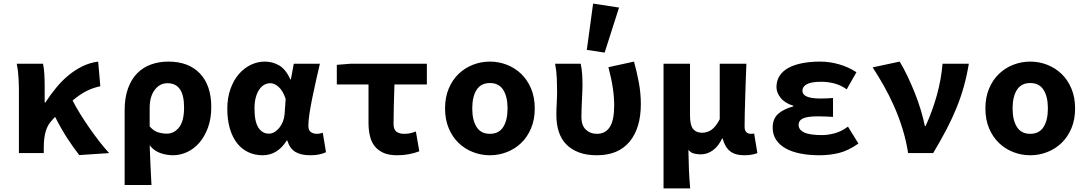

<svg xmlns="http://www.w3.org/2000/svg" viewBox="-20 -850 6040 1066"><path d="M420 11Q390 -27 355.5 -79.5Q321 -132 286 -201Q281 -196 275.5 -190Q270 -184 265 -178Q245 -157 234 -121.5Q223 -86 223 -29V0H85V-344Q85 -373 83 -415Q81 -457 73 -496H219Q224 -472 226 -440.5Q228 -409 228 -374V-281H232Q260 -324 292 -363Q324 -402 360.5 -432Q397 -462 438 -482Q479 -502 525 -508L537 -371Q497 -363 461 -345Q425 -327 383 -292Q402 -255 426.5 -215.5Q451 -176 478 -137.5Q505 -99 532.5 -63.5Q560 -28 586 0Z M672 177V-237Q672 -307 690.5 -358.5Q709 -410 741.5 -443Q774 -476 818.5 -492Q863 -508 915 -508Q1027 -508 1090 -442Q1153 -376 1153 -256Q1153 -192 1135 -142.5Q1117 -93 1087.5 -58.5Q1058 -24 1019.5 -6Q981 12 941 12Q907 12 872 0.5Q837 -11 811 -43Q813 14 815.5 68Q818 122 821 177ZM907 -108Q946 -108 974 -142.5Q1002 -177 1002 -254Q1002 -388 910 -388Q867 -388 839 -351Q811 -314 811 -251V-148Q834 -122 858.5 -115Q883 -108 907 -108Z M1438 12Q1394 12 1357.5 -5.5Q1321 -23 1295.5 -56Q1270 -89 1256 -137Q1242 -185 1242 -246Q1242 -307 1259.5 -356Q1277 -405 1306 -438.5Q1335 -472 1372.5 -490Q1410 -508 1450 -508Q1494 -508 1530.5 -486.5Q1567 -465 1592 -409H1595L1611 -496H1756Q1746 -453 1735 -404.5Q1724 -356 1714.5 -309.5Q1705 -263 1698.5 -221.5Q1692 -180 1692 -152Q1692 -127 1705.5 -117Q1719 -107 1740 -107Q1755 -107 1772 -113L1790 -5Q1776 2 1754.5 7Q1733 12 1703 12Q1651 12 1620 -6.5Q1589 -25 1575 -70H1572Q1521 12 1438 12ZM1473 -108Q1489 -108 1503.5 -116.5Q1518 -125 1530 -139.5Q1542 -154 1550 -173.5Q1558 -193 1560 -215L1566 -301Q1551 -346 1527.5 -367Q1504 -388 1481 -388Q1464 -388 1448.5 -380Q1433 -372 1420.5 -354.5Q1408 -337 1400.5 -310.5Q1393 -284 1393 -247Q1393 -175 1414.5 -141.5Q1436 -108 1473 -108Z M2185 12Q2140 12 2110 -1Q2080 -14 2061 -37.5Q2042 -61 2034 -94.5Q2026 -128 2026 -169V-381H1850V-490L1924 -496H2350V-381H2170Q2168 -320 2166.5 -263Q2165 -206 2165 -163Q2165 -131 2181 -119Q2197 -107 2223 -107Q2239 -107 2253.5 -109.5Q2268 -112 2289 -120L2308 -10Q2282 0 2251 6Q2220 12 2185 12Z M2700 12Q2651 12 2606 -5.5Q2561 -23 2526.5 -56Q2492 -89 2471.5 -137.5Q2451 -186 2451 -248Q2451 -310 2471.5 -358.5Q2492 -407 2526.5 -440Q2561 -473 2606 -490.5Q2651 -508 2700 -508Q2749 -508 2794 -490.5Q2839 -473 2873.5 -440Q2908 -407 2928.5 -358.5Q2949 -310 2949 -248Q2949 -186 2928.5 -137.5Q2908 -89 2873.5 -56Q2839 -23 2794 -5.5Q2749 12 2700 12ZM2700 -107Q2750 -107 2774 -145Q2798 -183 2798 -248Q2798 -313 2774 -351Q2750 -389 2700 -389Q2650 -389 2626 -351Q2602 -313 2602 -248Q2602 -183 2626 -145Q2650 -107 2700 -107Z M3294 12Q3235 12 3192.5 -4.5Q3150 -21 3122.5 -50Q3095 -79 3082 -120Q3069 -161 3069 -211Q3069 -244 3071 -277.5Q3073 -311 3073 -344Q3073 -373 3071.5 -414Q3070 -455 3062 -496H3204Q3210 -470 3212 -439.5Q3214 -409 3214 -374Q3214 -359 3213 -338.5Q3212 -318 3211 -295Q3210 -272 3209 -247Q3208 -222 3208 -199Q3208 -154 3232.5 -130.5Q3257 -107 3294 -107Q3341 -107 3365.5 -144.5Q3390 -182 3390 -265Q3390 -310 3382.5 -361Q3375 -412 3358 -477L3500 -508Q3516 -451 3527 -391.5Q3538 -332 3538 -272Q3538 -139 3475.5 -63.5Q3413 12 3294 12ZM3337 -558 3238 -573 3273 -830 3417 -808Z M3664 196V-496H3811V-209Q3811 -155 3828 -134Q3845 -113 3878 -113Q3907 -113 3930.5 -129.5Q3954 -146 3976 -188V-496H4124Q4122 -452 4120.5 -404Q4119 -356 4117.5 -309.5Q4116 -263 4115 -221Q4114 -179 4114 -148Q4114 -125 4124 -116Q4134 -107 4149 -107Q4154 -107 4157.5 -107Q4161 -107 4167 -109L4185 0Q4173 5 4154.5 8.5Q4136 12 4111 12Q4062 12 4033.5 -10.5Q4005 -33 3992 -81H3989Q3969 -38 3938 -15.5Q3907 7 3871 7Q3852 7 3833.5 2.5Q3815 -2 3802 -18Q3803 42 3805 91.5Q3807 141 3812 196Z M4530 12Q4472 12 4424 2.5Q4376 -7 4342 -26Q4308 -45 4289 -74Q4270 -103 4270 -141Q4270 -191 4300.5 -218Q4331 -245 4384 -259V-263Q4337 -278 4314 -307Q4291 -336 4291 -366Q4291 -403 4309 -430Q4327 -457 4359 -474Q4391 -491 4435.5 -499.5Q4480 -508 4533 -508Q4586 -508 4638.5 -493Q4691 -478 4735 -449L4681 -354Q4649 -377 4613 -386.5Q4577 -396 4541 -396Q4484 -396 4459.5 -382.5Q4435 -369 4435 -346Q4435 -303 4535 -303Q4569 -303 4605 -306V-201Q4561 -204 4519 -204Q4465 -204 4439.5 -193Q4414 -182 4414 -156Q4414 -130 4444 -115Q4474 -100 4544 -100Q4575 -100 4612.5 -109.5Q4650 -119 4688 -147L4746 -53Q4689 -13 4637.5 -0.5Q4586 12 4530 12Z M5022 0Q5011 -70 4990.5 -136Q4970 -202 4943 -262.5Q4916 -323 4885.5 -376.5Q4855 -430 4825 -476L4975 -508Q4996 -474 5017.5 -429Q5039 -384 5058.5 -335.5Q5078 -287 5092.5 -238.5Q5107 -190 5115 -150H5119Q5158 -236 5182 -323Q5206 -410 5213 -496H5359Q5348 -430 5331.5 -370.5Q5315 -311 5291 -252Q5267 -193 5235 -131.5Q5203 -70 5161 0Z M5700 12Q5651 12 5606 -5.5Q5561 -23 5526.5 -56Q5492 -89 5471.5 -137.5Q5451 -186 5451 -248Q5451 -310 5471.5 -358.5Q5492 -407 5526.5 -440Q5561 -473 5606 -490.5Q5651 -508 5700 -508Q5749 -508 5794 -490.5Q5839 -473 5873.5 -440Q5908 -407 5928.5 -358.5Q5949 -310 5949 -248Q5949 -186 5928.5 -137.5Q5908 -89 5873.5 -56Q5839 -23 5794 -5.5Q5749 12 5700 12ZM5700 -107Q5750 -107 5774 -145Q5798 -183 5798 -248Q5798 -313 5774 -351Q5750 -389 5700 -389Q5650 -389 5626 -351Q5602 -313 5602 -248Q5602 -183 5626 -145Q5650 -107 5700 -107Z"/></svg>

Font: Source Code Pro
Style: Bold
Weight: 700
Monospace: yes
Designer: Paul D. Hunt, Teo Tuominen
Foundry: Adobe Systems Incorporated
Version: Version 2.030;PS 1.000;hotconv 16.6.51;makeotf.lib2.5.65220